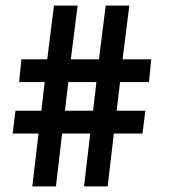

<svg xmlns="http://www.w3.org/2000/svg" viewBox="-20 -663 611 683"><path d="M223 -371H323L311 -269H211ZM179 0 201 -188H301L279 0H363L385 -188H487L497 -269H395L407 -371H510L518 -452H416L440 -643H356L332 -452H232L256 -643H172L148 -452H56L48 -371H139L127 -269H35L25 -188H117L95 0Z"/></svg>

Font: Josefin Slab Thin
Style: Bold
Weight: 700
Version: Version 2.000